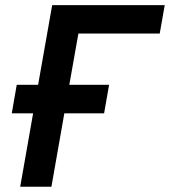

<svg xmlns="http://www.w3.org/2000/svg" viewBox="-20 -713 649 733"><path d="M57.1 0 106.4 -280.3H24.9L43.9 -389.2H125.5L179.2 -693.4H608.9L589.8 -585H279.3L244.6 -389.2H396.5L377.4 -280.3H225.6L176.3 0Z"/></svg>

Font: CaskaydiaCove NFP SemiBold
Style: Italic
Weight: 600
Italic angle: -10°
Designer: Aaron Bell
Foundry: Saja Typeworks
Version: Version 2111.001; VTT 6.35;Nerd Fonts 3.1.1